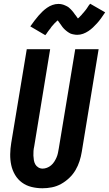

<svg xmlns="http://www.w3.org/2000/svg" viewBox="-20 -998 582 1026"><path d="M207 8Q177 8 148.5 1Q120 -6 97.5 -22.5Q75 -39 60.5 -63.5Q46 -88 40 -116Q34 -144 34.5 -174Q35 -204 40 -234L123 -735H248L163 -217Q160 -204 159 -191.5Q158 -179 158.5 -166.5Q159 -154 161 -142Q163 -130 168.5 -120Q174 -110 184.5 -103.5Q195 -97 208 -97Q219 -97 231 -101.5Q243 -106 253 -114.5Q263 -123 270 -134Q277 -145 282 -156.5Q287 -168 289.5 -180Q292 -192 294 -204L382 -735H507L417 -187Q413 -162 405 -137Q397 -112 383.5 -89Q370 -66 350 -47Q330 -28 306.5 -15Q283 -2 257.5 3Q232 8 207 8ZM222 -810 142 -857Q154 -874 165 -888.5Q176 -903 186.5 -915Q197 -927 207.5 -937Q218 -947 231.5 -956.5Q245 -966 260.5 -971.5Q276 -977 292 -977Q297 -977 301.5 -976.5Q306 -976 310.5 -975Q315 -974 319.5 -972.5Q324 -971 328 -969Q332 -967 336.5 -965Q341 -963 344.5 -960.5Q348 -958 351 -955Q354 -952 358 -948.5Q362 -945 364.5 -941.5Q367 -938 370 -935Q373 -932 375 -928.5Q377 -925 379.5 -922Q382 -919 385.5 -914.5Q389 -910 391.5 -906Q394 -902 396.5 -899Q399 -896 399 -894H390Q389 -894 389 -895L393 -897Q396 -899 399 -901.5Q402 -904 404.5 -906.5Q407 -909 408.5 -911Q410 -913 412 -914.5Q414 -916 415.5 -918Q417 -920 419 -922.5Q421 -925 423 -927Q425 -929 427.5 -932Q430 -935 432 -937.5Q434 -940 436.5 -943Q439 -946 441.5 -949.5Q444 -953 446 -956Q448 -959 450.5 -963Q453 -967 455.5 -970.5Q458 -974 462 -978L542 -932Q530 -914 519.5 -899.5Q509 -885 498.5 -873.5Q488 -862 477 -851.5Q466 -841 452.5 -832Q439 -823 424 -817.5Q409 -812 393 -812Q388 -812 383.5 -812.5Q379 -813 374 -814Q369 -815 364.5 -816Q360 -817 356 -819Q352 -821 348 -823.5Q344 -826 340.5 -828.5Q337 -831 334 -833.5Q331 -836 327 -839.5Q323 -843 320 -846.5Q317 -850 314 -853.5Q311 -857 309 -860.5Q307 -864 304.5 -867Q302 -870 299 -874.5Q296 -879 293 -883Q290 -887 287.5 -890Q285 -893 285 -895Q286 -895 288.5 -894.5Q291 -894 293 -894H295Q295 -893 291.5 -891Q288 -889 285 -886.5Q282 -884 280 -881.5Q278 -879 276 -877.5Q274 -876 272 -874Q270 -872 268.5 -870Q267 -868 265 -866Q263 -864 261 -861.5Q259 -859 256.5 -856.5Q254 -854 252.5 -851Q251 -848 248.5 -845Q246 -842 243.5 -839Q241 -836 238.5 -832.5Q236 -829 233.5 -825.5Q231 -822 228.5 -818Q226 -814 222 -810Z"/></svg>

Font: Iosevka Extrabold
Style: Italic
Weight: 800
Italic angle: -9°
Monospace: yes
Designer: Belleve Invis
Foundry: Belleve Invis
Version: Version 32.5.0; ttfautohint (v1.8.4)